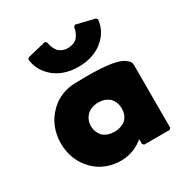

<svg xmlns="http://www.w3.org/2000/svg" viewBox="-194 -1005 1142 1185"><g transform="rotate(-30 376.5 -413.0)"><path d="M306 -332C326 -349 354 -360 386 -360C417 -360 442 -352 465 -333C483 -314 495 -287 495 -256C495 -226 486 -201 466 -180C447 -164 418 -153 386 -153C352 -153 326 -162 305 -180C288 -198 275 -225 275 -256C275 -286 287 -312 306 -332ZM681 -482 673 -489C615 -546 392 -535 331 -535C258 -535 195 -509 149 -465L141 -457C90 -407 61 -335 61 -256C61 -177 90 -105 140 -56L147 -49C192 -5 257 22 331 22C395 22 451 -2 493 -38V-3L503 7H684L694 -3V-451C694 -463 690 -473 681 -482ZM491 -837V-836C487 -797 460 -767 460 -767C447 -755 424 -744 394 -744C366 -744 346 -754 331 -767C305 -795 300 -836 300 -836V-837L289 -848L156 -816L147 -806V-803C152 -756 173 -715 204 -684L211 -677C254 -635 317 -611 394 -611C471 -611 535 -635 579 -677L587 -685C618 -716 638 -757 643 -803V-806L634 -816L502 -848Z"/></g></svg>

Font: Hussar Woodtype
Style: Ultra
Weight: 900
Foundry: Cannot Into Space Fonts
Version: Version 1.07